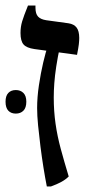

<svg xmlns="http://www.w3.org/2000/svg" viewBox="-24 -667 346 693"><path d="M145 6Q139 -24 133 -61.5Q127 -99 122 -138.5Q117 -178 113.5 -214Q110 -250 110 -277Q110 -316 116.5 -359.5Q123 -403 132 -441.5Q141 -480 149 -502H193Q184 -460 179 -427Q174 -394 172 -366.5Q170 -339 170 -315Q170 -266 176.5 -220.5Q183 -175 195.5 -129Q208 -83 224 -30Q213 -19 197.5 -10.5Q182 -2 160 6ZM254 -469 100 -490Q72 -494 61 -506.5Q50 -519 50 -548Q50 -570 56 -590Q62 -610 77 -647H104V-639Q104 -617 113.5 -607Q123 -597 143 -594L223 -583Q243 -580 252.5 -567.5Q262 -555 262 -530Q262 -520 260.5 -507Q259 -494 254 -469ZM-4 -300Q-4 -321 6 -331.5Q16 -342 33 -342Q50 -342 60.5 -331.5Q71 -321 71 -300Q71 -278 60.5 -267.5Q50 -257 33 -257Q16 -257 6 -267.5Q-4 -278 -4 -300Z"/></svg>

Font: Noto Serif Hebrew
Style: Regular
Weight: 400
Designer: Monotype Design Team
Foundry: Monotype Imaging Inc.
Version: Version 2.003